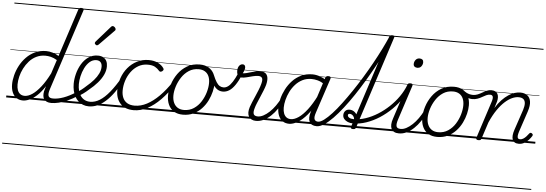

<svg xmlns="http://www.w3.org/2000/svg" viewBox="-76 -1261 5704 2007"><g transform="rotate(5 2776.0 -257.5)"><path d="M177 17Q138 17 109.5 -2Q81 -21 65.5 -57Q50 -93 50 -141Q50 -186 63 -237.5Q76 -289 102 -338.5Q128 -388 167.5 -429Q207 -470 259 -494.5Q311 -519 376 -519Q408 -519 443.5 -508.5Q479 -498 508 -479L671 -979Q675 -991 682 -995.5Q689 -1000 702 -1000Q720 -1000 725 -992.5Q730 -985 725 -973L449 -128Q432 -77 440.5 -54Q449 -31 489 -31Q497 -31 501 -23.5Q505 -16 503.5 -7Q502 2 495 9.5Q488 17 475 17Q447 17 428.5 9Q410 1 399.5 -13.5Q389 -28 386.5 -49.5Q384 -71 389 -98L405 -153Q364 -90 323.5 -53Q283 -16 245.5 0.5Q208 17 177 17ZM191 -33Q228 -33 270 -61Q312 -89 357.5 -146.5Q403 -204 447 -291L494 -435Q458 -456 428 -463Q398 -470 371 -470Q319 -470 276.5 -449Q234 -428 202.5 -392.5Q171 -357 149.5 -314.5Q128 -272 117.5 -228Q107 -184 107 -146Q107 -111 116 -86Q125 -61 144 -47Q163 -33 191 -33ZM0 475H633V485H0ZM0 -20H633V0H0ZM0 -505H633V-500H0ZM0 -995H633V-985H0Z M475 17Q463 17 459 9.5Q455 2 458 -7Q461 -16 469.5 -23.5Q478 -31 491 -31Q539 -31 599 -52.5Q659 -74 725 -117Q732 -122 738.5 -119Q745 -116 749 -108Q753 -100 752 -92Q751 -84 743 -79Q692 -46 643.5 -24.5Q595 -3 552.5 7Q510 17 475 17ZM633 475V485ZM633 -20V0ZM633 -505V-500ZM633 -995V-985Z M722 -113Q751 -129 777.5 -149.5Q804 -170 827 -192Q869 -227 900 -262.5Q931 -298 948.5 -334.5Q966 -371 966 -406Q966 -436 951 -453Q936 -470 906 -470Q895 -470 890.5 -477Q886 -484 887.5 -494Q889 -504 897 -511.5Q905 -519 918 -519Q953 -519 976 -505.5Q999 -492 1010 -469Q1021 -446 1021 -414Q1021 -371 1001 -327.5Q981 -284 944 -241Q907 -198 855 -156Q830 -133 801 -112Q772 -91 742 -73ZM633 475H1077V485H633ZM633 -20H1077V0H633ZM633 -505H1077V-500H633ZM633 -995H1077V-985H633Z M868 18Q835 18 807 7Q779 -4 757.5 -24Q736 -44 721 -71.5Q706 -99 698.5 -132.5Q691 -166 691 -204Q691 -253 705 -308Q719 -363 747.5 -411Q776 -459 818.5 -489Q861 -519 918 -519Q928 -519 931.5 -511.5Q935 -504 933 -494Q931 -484 924 -477Q917 -470 907 -470Q867 -470 836.5 -443Q806 -416 785.5 -374.5Q765 -333 755 -288Q745 -243 745 -205Q745 -168 753.5 -136Q762 -104 779 -80.5Q796 -57 821 -44Q846 -31 879 -31Q929 -31 978.5 -61.5Q1028 -92 1080 -155.5Q1132 -219 1188 -316Q1192 -323 1201 -322Q1210 -321 1216 -314Q1222 -307 1218 -298Q1173 -216 1130 -156Q1087 -96 1043.5 -57.5Q1000 -19 957 -0.5Q914 18 868 18ZM1077 475V485ZM1077 -20V0ZM1077 -505V-500ZM1077 -995V-985Z M897 -625Q891 -625 882.5 -632Q874 -639 874 -646Q874 -650 875.5 -654Q877 -658 881 -663L1025 -827Q1030 -834 1035 -837Q1040 -840 1045 -840Q1052 -840 1060 -835Q1068 -830 1073 -822.5Q1078 -815 1078 -808Q1078 -803 1076.5 -799.5Q1075 -796 1070 -792L915 -634Q905 -625 897 -625Z M1340 17Q1247 17 1199 -36Q1151 -89 1151 -177Q1151 -243 1172.5 -304.5Q1194 -366 1234 -414Q1274 -462 1329.5 -490.5Q1385 -519 1452 -519Q1508 -519 1549 -498.5Q1590 -478 1610 -447Q1616 -438 1614 -431Q1612 -424 1602 -415Q1591 -408 1583 -408Q1575 -408 1568 -416Q1549 -439 1521.5 -454.5Q1494 -470 1445 -470Q1391 -470 1347 -444.5Q1303 -419 1271.5 -376Q1240 -333 1223.5 -281Q1207 -229 1207 -176Q1207 -134 1221.5 -101Q1236 -68 1267 -49.5Q1298 -31 1346 -31Q1357 -31 1361.5 -23.5Q1366 -16 1365 -6.5Q1364 3 1357.5 10Q1351 17 1340 17ZM1077 475H1612V485H1077ZM1077 -20H1612V0H1077ZM1077 -505H1612V-500H1077ZM1077 -995H1612V-985H1077Z M1339 17Q1330 17 1325.5 10Q1321 3 1321.5 -6.5Q1322 -16 1328 -23.5Q1334 -31 1345 -31Q1409 -31 1473 -64.5Q1537 -98 1600 -161Q1663 -224 1722 -313Q1727 -321 1736.5 -318.5Q1746 -316 1751.5 -308.5Q1757 -301 1750 -292Q1687 -194 1619.5 -125Q1552 -56 1481.5 -19.5Q1411 17 1339 17ZM1612 475V485ZM1612 -20V0ZM1612 -505V-500ZM1612 -995V-985Z M1856 19Q1800 19 1761.5 -4.5Q1723 -28 1703.5 -70.5Q1684 -113 1684 -168Q1684 -223 1703 -284Q1722 -345 1760 -398.5Q1798 -452 1854.5 -485.5Q1911 -519 1987 -519Q2042 -519 2080 -496.5Q2118 -474 2138 -433.5Q2158 -393 2158 -339Q2158 -298 2146.5 -249.5Q2135 -201 2111.5 -153.5Q2088 -106 2051.5 -67Q2015 -28 1966.5 -4.5Q1918 19 1856 19ZM1862 -31Q1921 -31 1966 -61Q2011 -91 2040.5 -138Q2070 -185 2085 -237Q2100 -289 2100 -334Q2100 -376 2086.5 -406Q2073 -436 2046 -452.5Q2019 -469 1980 -469Q1922 -469 1877.5 -440Q1833 -411 1802.5 -364.5Q1772 -318 1756 -266.5Q1740 -215 1740 -171Q1740 -128 1754.5 -96.5Q1769 -65 1796 -48Q1823 -31 1862 -31ZM1612 475H2213V485H1612ZM1612 -20H2213V0H1612ZM1612 -505H2213V-500H1612ZM1612 -995H2213V-985H1612Z M2251 -258Q2222 -258 2198 -271.5Q2174 -285 2152.5 -317.5Q2131 -350 2109 -407Q2104 -419 2111 -426Q2118 -433 2128.5 -432.5Q2139 -432 2143 -422Q2162 -376 2179 -349.5Q2196 -323 2214.5 -312.5Q2233 -302 2254 -302Q2278 -302 2301 -318.5Q2324 -335 2347 -370.5Q2370 -406 2394 -461Q2398 -470 2407 -474Q2416 -478 2424.5 -476.5Q2433 -475 2437.5 -469Q2442 -463 2438 -453Q2408 -384 2378.5 -341Q2349 -298 2317.5 -278Q2286 -258 2251 -258ZM2214 475V485ZM2214 -20V0ZM2214 -505V-500ZM2214 -995V-985Z M2624 17Q2596 17 2576.5 7Q2557 -3 2546.5 -21.5Q2536 -40 2536 -65.5Q2536 -91 2546 -122Q2553 -144 2566 -174.5Q2579 -205 2594 -239.5Q2609 -274 2623 -308.5Q2637 -343 2645 -374Q2657 -419 2646 -436Q2635 -453 2607 -453Q2581 -453 2550 -445Q2519 -437 2488.5 -429Q2458 -421 2431 -421Q2416 -421 2404.5 -429Q2393 -437 2387.5 -452.5Q2382 -468 2382 -490Q2382 -508 2388 -524Q2394 -540 2406 -550Q2418 -560 2434 -560Q2448 -560 2455 -551Q2462 -542 2462 -528Q2462 -517 2457 -500.5Q2452 -484 2442 -467Q2460 -467 2481.5 -472.5Q2503 -478 2527.5 -485.5Q2552 -493 2577 -498.5Q2602 -504 2625 -504Q2656 -504 2676 -490Q2696 -476 2702 -446Q2708 -416 2696 -367Q2688 -339 2674 -304.5Q2660 -270 2645 -235Q2630 -200 2617 -169Q2604 -138 2598 -115Q2585 -72 2594 -51.5Q2603 -31 2638 -31Q2648 -31 2652 -23.5Q2656 -16 2654 -7Q2652 2 2644.5 9.5Q2637 17 2624 17ZM2213 475H2781V485H2213ZM2213 -20H2781V0H2213ZM2213 -505H2781V-500H2213ZM2213 -995H2781V-985H2213Z M2623 17Q2612 17 2607.5 9.5Q2603 2 2604.5 -7Q2606 -16 2614.5 -23.5Q2623 -31 2638 -31Q2666 -31 2697 -47.5Q2728 -64 2759 -93Q2790 -122 2818 -161.5Q2846 -201 2869 -247Q2874 -257 2883 -256.5Q2892 -256 2898.5 -249.5Q2905 -243 2900 -233Q2875 -179 2844 -133Q2813 -87 2777 -53.5Q2741 -20 2702.5 -1.5Q2664 17 2623 17ZM2780 475V485ZM2780 -20V0ZM2780 -505V-500ZM2780 -995V-985Z M2970 17Q2931 17 2902.5 -2Q2874 -21 2859 -57Q2844 -93 2844 -141Q2844 -185 2857 -236Q2870 -287 2896 -337Q2922 -387 2961 -428.5Q3000 -470 3052 -494.5Q3104 -519 3169 -519Q3207 -519 3246.5 -505.5Q3286 -492 3317 -469L3305 -425Q3263 -452 3229 -461Q3195 -470 3164 -470Q3112 -470 3070 -449Q3028 -428 2996 -392.5Q2964 -357 2943 -314.5Q2922 -272 2911 -228Q2900 -184 2900 -146Q2900 -111 2909.5 -86Q2919 -61 2937.5 -47Q2956 -33 2984 -33Q3021 -33 3064.5 -62.5Q3108 -92 3154.5 -152.5Q3201 -213 3247 -305L3261 -266Q3211 -161 3158.5 -99Q3106 -37 3058 -10Q3010 17 2970 17ZM3258 17Q3230 17 3211 7Q3192 -3 3183 -22Q3174 -41 3174.5 -67Q3175 -93 3185 -125L3305 -494Q3310 -506 3316.5 -510.5Q3323 -515 3336 -515Q3354 -515 3359 -507.5Q3364 -500 3360 -488L3239 -122Q3223 -73 3232.5 -52Q3242 -31 3273 -31Q3282 -31 3286 -23.5Q3290 -16 3288.5 -7Q3287 2 3279.5 9.5Q3272 17 3258 17ZM2781 475H3416V485H2781ZM2781 -20H3416V0H2781ZM2781 -505H3416V-500H2781ZM2781 -995H3416V-985H2781Z M3260 17Q3249 17 3245 9.5Q3241 2 3242.5 -7Q3244 -16 3251 -23.5Q3258 -31 3269 -31Q3295 -31 3332 -58.5Q3369 -86 3413 -134Q3457 -182 3505 -246Q3553 -310 3603 -384Q3653 -458 3701 -537Q3749 -616 3792.5 -694.5Q3836 -773 3872 -845.5Q3908 -918 3934 -978Q3938 -986 3945 -990Q3952 -994 3960 -994Q3968 -994 3972.5 -989.5Q3977 -985 3974 -978Q3947 -911 3909 -833Q3871 -755 3826 -672Q3781 -589 3731.5 -506Q3682 -423 3630.5 -346Q3579 -269 3527.5 -203Q3476 -137 3428 -87.5Q3380 -38 3337 -10.5Q3294 17 3260 17ZM3416 475H3441V485H3416ZM3416 -20H3441V0H3416ZM3416 -505H3441V-500H3416ZM3416 -995H3441V-985H3416Z M3640 14Q3628 14 3621.5 9.5Q3615 5 3618 -7L3933 -978Q3937 -990 3944 -994.5Q3951 -999 3964 -999Q3980 -999 3985.5 -993.5Q3991 -988 3986 -976L3671 -4Q3668 5 3661.5 9.5Q3655 14 3640 14ZM3441 475H3955V485H3441ZM3441 -20H3955V0H3441ZM3441 -505H3955V-500H3441ZM3441 -995H3955V-985H3441Z M3634 -45Q3605 -45 3580.5 -55Q3556 -65 3541.5 -82.5Q3527 -100 3527 -123Q3527 -149 3543 -167Q3559 -185 3588 -185Q3614 -185 3635.5 -170.5Q3657 -156 3666.5 -133Q3676 -110 3667 -82L3639 -69Q3646 -91 3639.5 -107.5Q3633 -124 3620 -133Q3607 -142 3594 -142Q3575 -142 3575 -125Q3575 -111 3592 -100.5Q3609 -90 3639 -90Q3700 -90 3764 -111.5Q3828 -133 3889.5 -171.5Q3951 -210 4005 -261Q4059 -312 4100.5 -371.5Q4142 -431 4166 -494Q4169 -500 4174.5 -503.5Q4180 -507 4189 -507Q4201 -507 4204.5 -503Q4208 -499 4205 -490Q4179 -421 4135 -355.5Q4091 -290 4034 -234Q3977 -178 3911 -135.5Q3845 -93 3774.5 -69Q3704 -45 3634 -45ZM3955 475V485ZM3955 -20V0ZM3955 -505V-500ZM3955 -995V-985Z M4123 17Q4093 17 4073 7Q4053 -3 4043.5 -22.5Q4034 -42 4035 -69.5Q4036 -97 4048 -132L4166 -494Q4170 -506 4176 -510.5Q4182 -515 4196 -515Q4212 -515 4218 -509Q4224 -503 4220 -491L4102 -129Q4085 -78 4092 -54.5Q4099 -31 4137 -31Q4148 -31 4152 -23.5Q4156 -16 4154.5 -7Q4153 2 4145 9.5Q4137 17 4123 17ZM4254 -683Q4237 -683 4225.5 -692Q4214 -701 4214 -719Q4214 -743 4229 -762.5Q4244 -782 4271 -782Q4289 -782 4300 -773Q4311 -764 4311 -745Q4311 -722 4296.5 -702.5Q4282 -683 4254 -683ZM3955 475H4280V485H3955ZM3955 -20H4280V0H3955ZM3955 -505H4280V-500H3955ZM3955 -995H4280V-985H3955Z M4123 17Q4112 17 4107.5 9.5Q4103 2 4104.5 -7Q4106 -16 4114.5 -23.5Q4123 -31 4138 -31Q4166 -31 4197 -47.5Q4228 -64 4259 -93Q4290 -122 4318 -161.5Q4346 -201 4369 -247Q4374 -257 4383 -256.5Q4392 -256 4398.5 -249.5Q4405 -243 4400 -233Q4375 -179 4344 -133Q4313 -87 4277 -53.5Q4241 -20 4202.5 -1.5Q4164 17 4123 17ZM4280 475V485ZM4280 -20V0ZM4280 -505V-500ZM4280 -995V-985Z M4524 19Q4468 19 4429.5 -4.5Q4391 -28 4371.5 -70.5Q4352 -113 4352 -168Q4352 -223 4371 -284Q4390 -345 4428 -398.5Q4466 -452 4522.5 -485.5Q4579 -519 4655 -519Q4710 -519 4748 -496.5Q4786 -474 4806 -433.5Q4826 -393 4826 -339Q4826 -298 4814.5 -249.5Q4803 -201 4779.5 -153.5Q4756 -106 4719.5 -67Q4683 -28 4634.5 -4.5Q4586 19 4524 19ZM4530 -31Q4589 -31 4634 -61Q4679 -91 4708.5 -138Q4738 -185 4753 -237Q4768 -289 4768 -334Q4768 -376 4754.5 -406Q4741 -436 4714 -452.5Q4687 -469 4648 -469Q4590 -469 4545.5 -440Q4501 -411 4470.5 -364.5Q4440 -318 4424 -266.5Q4408 -215 4408 -171Q4408 -128 4422.5 -96.5Q4437 -65 4464 -48Q4491 -31 4530 -31ZM4280 475H4881V485H4280ZM4280 -20H4881V0H4280ZM4280 -505H4881V-500H4280ZM4280 -995H4881V-985H4280Z M4855 -407Q4839 -407 4820 -412Q4801 -417 4783.5 -426Q4766 -435 4752 -446Q4744 -453 4742 -461.5Q4740 -470 4743 -477Q4746 -484 4752.5 -486Q4759 -488 4768 -481Q4796 -462 4817.5 -456.5Q4839 -451 4858 -451Q4885 -451 4908.5 -461Q4932 -471 4954 -484Q4976 -497 4998.5 -507Q5021 -517 5046 -517Q5055 -517 5059 -509.5Q5063 -502 5061.5 -493Q5060 -484 5053.5 -476.5Q5047 -469 5037 -469Q5018 -469 4998 -460Q4978 -451 4956.5 -438Q4935 -425 4909.5 -416Q4884 -407 4855 -407ZM4882 475V485ZM4882 -20V0ZM4882 -505V-500ZM4882 -995V-985Z M4957 15Q4945 15 4937.5 10Q4930 5 4933 -6L5059 -394Q5072 -433 5066.5 -451Q5061 -469 5038 -469Q5028 -469 5023.5 -476.5Q5019 -484 5020.5 -493Q5022 -502 5029 -509.5Q5036 -517 5047 -517Q5071 -517 5087 -509Q5103 -501 5111.5 -486Q5120 -471 5121 -450.5Q5122 -430 5116 -404L5094 -334Q5126 -386 5159.5 -421Q5193 -456 5226.5 -478Q5260 -500 5291 -509.5Q5322 -519 5350 -519Q5395 -519 5423.5 -498Q5452 -477 5459 -435Q5466 -393 5445 -329L5372 -110Q5364 -84 5362.5 -66.5Q5361 -49 5367.5 -40.5Q5374 -32 5389 -32Q5406 -32 5422.5 -42Q5439 -52 5453.5 -68Q5468 -84 5479 -99Q5484 -106 5490.5 -108.5Q5497 -111 5507 -105Q5517 -98 5518 -91Q5519 -84 5514 -76Q5503 -58 5483.5 -36Q5464 -14 5437.5 1Q5411 16 5380 16Q5353 16 5337 6Q5321 -4 5314 -23Q5307 -42 5309.5 -68.5Q5312 -95 5323 -127L5395 -341Q5408 -382 5406.5 -410.5Q5405 -439 5387.5 -454Q5370 -469 5336 -469Q5305 -469 5269 -453Q5233 -437 5194.5 -402.5Q5156 -368 5118 -313Q5080 -258 5045 -179L4988 -4Q4985 6 4978.5 10.5Q4972 15 4957 15ZM4881 475H5552V485H4881ZM4881 -20H5552V0H4881ZM4881 -505H5552V-500H4881ZM4881 -995H5552V-985H4881Z"/></g></svg>

Font: Playwrite CZ Guides
Style: Regular
Weight: 400
Designer: Veronika Burian, José Scaglione
Foundry: TypeTogether
Version: Version 1.003